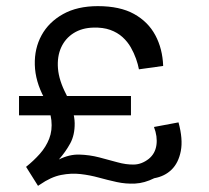

<svg xmlns="http://www.w3.org/2000/svg" viewBox="-20 -593 681 626"><path d="M104 13 65 -49Q90 -69 110 -91.5Q130 -114 140.5 -141Q151 -168 147.5 -201Q144 -234 124 -274Q95 -328 93.5 -381.5Q92 -435 115.5 -478Q139 -521 185.5 -547Q232 -573 299 -573Q371 -573 417 -547.5Q463 -522 486.5 -478Q510 -434 512 -378L433 -367Q430 -383 423.5 -401.5Q417 -420 406.5 -438.5Q396 -457 379.5 -472Q363 -487 339.5 -495.5Q316 -504 284 -503Q247 -502 220 -485Q193 -468 179.5 -438.5Q166 -409 169 -370Q172 -331 196 -285Q223 -230 223.5 -191.5Q224 -153 209 -125.5Q194 -98 172 -73Q206 -90 239 -89Q272 -88 303 -80Q334 -72 362.5 -64Q391 -56 416.5 -56.5Q442 -57 465 -75Q486 -92 490 -120Q494 -148 482 -179L562 -194Q577 -139 569.5 -100.5Q562 -62 539.5 -40Q517 -18 483 -12Q451 4 420.5 5.5Q390 7 360.5 0.5Q331 -6 302 -14Q273 -22 242.5 -25.5Q212 -29 179 -22.5Q146 -16 110 9Q109 10 107.5 10.5Q106 11 104 13ZM42 -217V-280H407V-217Z"/></svg>

Font: Darker Grotesque Light SemiBold
Style: Regular
Weight: 600
Version: Version 1.000;gftools[0.9.28]